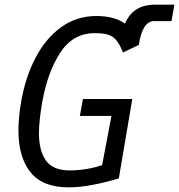

<svg xmlns="http://www.w3.org/2000/svg" viewBox="-20 -800 772 828"><path d="M59.5 -238.5Q59.5 -295 72 -366Q90.5 -469 133.8 -551.8Q177 -634.5 243.8 -682.8Q310.5 -731 395.5 -731Q472.5 -731 519 -698.5Q537 -740 569.5 -760.2Q602 -780.5 654.5 -780H732L719.5 -709H644Q619 -709 602.5 -682.8Q586 -656.5 578.5 -605H576L510 -573.5Q496.5 -609.5 481 -627.2Q465.5 -645 444.8 -651Q424 -657 388.5 -657Q294 -657 239.2 -572Q184.5 -487 162 -359Q148 -277.5 148 -226Q148 -150 178.2 -107.5Q208.5 -65 281 -65Q315.5 -65 352.2 -71Q389 -77 420.5 -88L460.5 -300H324.5L337.5 -373H550.5L492.5 -31Q436.5 -13.5 379.8 -2.8Q323 8 276 8Q164 8 111.8 -56.8Q59.5 -121.5 59.5 -238.5Z"/></svg>

Font: JuliaMono
Style: Italic
Weight: 400
Italic angle: -9°
Monospace: yes
Designer: cormullion
Foundry: corm
Version: Version 0.057; ttfautohint (v1.8.4)